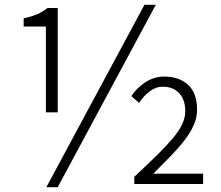

<svg xmlns="http://www.w3.org/2000/svg" viewBox="-20 -762 916 795"><path d="M170 -652H78V-686Q110 -693 133.5 -703Q157 -713 177 -729H219V-297H170ZM578 -742H625L219 13H172ZM536 -30Q590 -80 629.5 -119Q669 -158 695.5 -189.5Q722 -221 734.5 -248Q747 -275 747 -302Q747 -349 722 -376Q697 -403 654 -403Q625 -403 599.5 -383.5Q574 -364 556 -336L524 -364Q546 -398 582 -421.5Q618 -445 660 -445Q721 -445 758.5 -411Q796 -377 796 -308Q796 -275 782.5 -244.5Q769 -214 745 -182.5Q721 -151 688 -117Q655 -83 615 -43H821V0H536Z"/></svg>

Font: SpoqaHanSans-Light
Style: Regular
Weight: 300
Designer: [Spoqa Han Sans] Dong-huui Kim \uAE40 \uB3D9 \uD718  Younghwa Kang \uAC15 \uC601 \uD654  [Noto Sans] Ryoko NISHIZUKA \u8
Foundry: Spoqa (http://www.spoqa-han-sans.com)
Version: Version 2.000